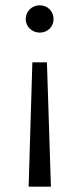

<svg xmlns="http://www.w3.org/2000/svg" viewBox="-20 -550 300 724"><path d="M130 -530C100 -530 77 -507 77 -478C77 -450 100 -427 130 -427C160 -427 182 -450 182 -478C182 -507 160 -530 130 -530ZM157 -315H102L88 154H172Z"/></svg>

Font: Talent
Style: Regular
Weight: 400
Designer: Mike Powis
Version: Version 1.001;hotconv 1.0.109;makeotfexe 2.5.65596